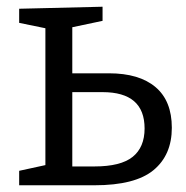

<svg xmlns="http://www.w3.org/2000/svg" viewBox="-20 -551 552 571"><path d="M37 0V-43L115 -60V-467L37 -483V-525L285 -531V-489L195 -470V-333H304Q394 -333 442.5 -292Q491 -251 491 -171Q491 -90 436.5 -45Q382 0 261 0ZM285 -277H195V-56H261Q339 -56 374.5 -84.5Q410 -113 410 -169Q410 -277 285 -277Z"/></svg>

Font: Bitter
Style: Regular
Weight: 400
Designer: Sol Matas, and Bitter project Authors
Foundry: Sol Matas
Version: Version 2.001